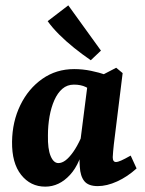

<svg xmlns="http://www.w3.org/2000/svg" viewBox="-20 -688 543 717"><path d="M149 9Q94 9 59 -35Q24 -79 25 -159Q26 -234 56 -295.5Q86 -357 138 -393.5Q190 -430 257 -430Q289 -430 320 -423.5Q351 -417 374 -409L338 -340Q319 -354 300.5 -363Q282 -372 256 -372Q231 -372 213 -356.5Q195 -341 183 -314Q171 -287 165 -253Q159 -219 159 -182Q158 -132 169 -105.5Q180 -79 198 -79Q211 -79 224.5 -89Q238 -99 253 -120Q268 -141 282 -172L297 -165Q282 -79 241.5 -35Q201 9 149 9ZM345 7Q310 7 295 -11.5Q280 -30 278 -65Q277 -78 277 -100Q277 -122 277 -137L308 -380L414 -435L438 -415L405 -148Q404 -136 402.5 -122.5Q401 -109 401 -101Q401 -83 413 -83Q420 -83 432.5 -88.5Q445 -94 468 -107L490 -59Q456 -28 417.5 -10.5Q379 7 345 7ZM357 -499 319 -463Q287 -485 256.5 -509.5Q226 -534 200.5 -559.5Q175 -585 158 -609L235 -668Z"/></svg>

Font: Rasa
Style: Italic
Weight: 400
Italic angle: -7.10001°
Designer: Anna Giedrys (Yrsa+Rasa design), David Brezina (Yrsa art-direction, Rasa art-direction, design)
Foundry: Rosetta Type Foundry
Version: Version 2.004